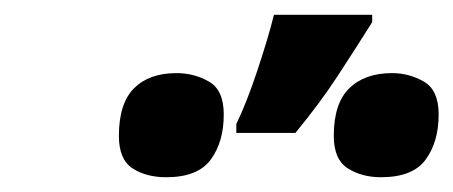

<svg xmlns="http://www.w3.org/2000/svg" viewBox="-20 -858 614 260"><path d="M300 -678V-690Q314 -719 328.5 -762.5Q343 -806 351 -838H484V-828Q462 -793 437.5 -755.5Q413 -718 380 -678ZM205 -618Q178 -618 159.5 -630Q141 -642 141 -674Q141 -718 161.5 -738.5Q182 -759 219 -759Q243 -759 263 -747.5Q283 -736 283 -703Q283 -666 265.5 -642Q248 -618 205 -618ZM496 -618Q470 -618 451 -630Q432 -642 432 -674Q432 -718 453 -738.5Q474 -759 511 -759Q534 -759 554 -747.5Q574 -736 574 -703Q574 -666 556.5 -642Q539 -618 496 -618Z"/></svg>

Font: Noto Sans Disp ExtBd
Style: Italic
Weight: 800
Italic angle: -12°
Designer: Monotype Design Team
Foundry: Monotype Imaging Inc.
Version: Version 2.000;GOOG;noto-source:20170915:90ef993387c0